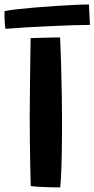

<svg xmlns="http://www.w3.org/2000/svg" viewBox="-62 -828 421 856"><path d="M206.5 7.5Q189.5 7.5 165.8 7Q142 6.5 117.8 5.2Q93.5 4 75 1.5Q74 -32 73 -84Q72 -136 71.2 -194Q70.5 -252 70.5 -303Q70.5 -380 71.8 -470Q73 -560 74.5 -658Q82 -658.5 98.2 -658.8Q114.5 -659 134.5 -659.8Q154.5 -660.5 173.8 -660.8Q193 -661 206 -661Q208.5 -605 210.5 -539Q212.5 -473 213.5 -406.5Q214.5 -340 214.5 -280.5Q214.5 -252 214.2 -218.8Q214 -185.5 213.5 -151.5Q213 -117.5 212 -86.2Q211 -55 209.5 -30.5Q208 -6 206.5 7.5ZM339 -717Q309.5 -717 263 -715.5Q216.5 -714 162.8 -711.5Q109 -709 56.2 -706Q3.5 -703 -38 -699.5Q-40.5 -720 -41.5 -740Q-42.5 -760 -41.5 -778.5Q-20.5 -783 16.2 -787Q53 -791 97.8 -794.8Q142.5 -798.5 187.8 -801.5Q233 -804.5 271.8 -806.2Q310.5 -808 334.5 -808Z"/></svg>

Font: Grandstander Thin SemiBold
Style: Regular
Weight: 600
Version: Version 1.200